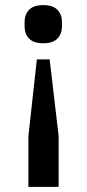

<svg xmlns="http://www.w3.org/2000/svg" viewBox="-20 -552 338 750"><path d="M91 178V-21L124 -320H174L209 -21V178ZM149 -383Q111 -383 93.5 -401.5Q76 -420 76 -449V-466Q76 -495 93.5 -513.5Q111 -532 149 -532Q187 -532 204.5 -513.5Q222 -495 222 -466V-449Q222 -420 204.5 -401.5Q187 -383 149 -383Z"/></svg>

Font: IBM Plex Sans Thai Looped Medium
Style: Regular
Weight: 500
Designer: Mike Abbink, Paul van der Laan, Pieter van Rosmalen, Ben Mitchell, Mark Frömberg
Foundry: Bold Monday
Version: Version 1.1